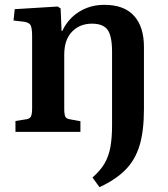

<svg xmlns="http://www.w3.org/2000/svg" viewBox="-20 -546 695 795"><path d="M412 -526Q494 -526 535 -480.5Q576 -435 576 -352V-94Q576 -4 558 56Q540 116 499.5 157Q459 198 392 229L363 189Q395 161 412.5 131.5Q430 102 437 63.5Q444 25 444 -27V-331Q444 -397 425.5 -422.5Q407 -448 361 -448Q310 -448 278 -414.5Q246 -381 246 -320V-95Q246 -72 250.5 -63Q255 -54 270 -52L313 -44V0H44V-45L88 -52Q103 -54 108 -63.5Q113 -73 113 -99V-395Q113 -429 107 -441Q101 -453 79 -456L36 -461L41 -508L219 -519L231 -511L235 -418H238Q262 -469 308 -497.5Q354 -526 412 -526Z"/></svg>

Font: Literata 36pt SemiBold
Style: Regular
Weight: 600
Designer: Latin by Veronika Burian and Jose Scaglione. Greek by Irene Vlachou. Cyrillic by Vera Evstafieva.
Foundry: TypeTogether
Version: Version 3.002